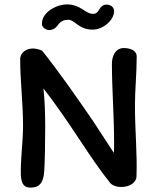

<svg xmlns="http://www.w3.org/2000/svg" viewBox="-20 -853 715 875"><path d="M171 -745C171 -726 192 -716 203 -716C219 -716 233 -723 244 -739C256 -757 274 -763 290 -763C323 -763 336 -718 403 -718C449 -718 500 -761 500 -802C500 -823 481 -832 466 -832C450 -832 442 -824 435 -814C428 -803 422 -790 405 -790C392 -789 377 -796 359 -809C337 -824 311 -833 286 -833C238 -833 171 -798 171 -745ZM490 -562C490 -596 505 -634 544 -634C569 -634 603 -626 603 -595C603 -517 595 -445 595 -373C595 -253 606 -155 602 -48C602 -31 584 -1 531 -1C502 -1 485 -14 480 -22C437 -75 390 -145 343 -216C292 -293 233 -380 178 -450C184 -396 186 -335 186 -274C186 -233 185 -93 180 -58C175 -22 161 2 120 2C91 2 78 -12 75 -54C73 -130 85 -205 85 -279C85 -387 72 -483 72 -582C72 -616 103 -632 130 -632C143 -632 159 -628 172 -622C248 -527 331 -408 405 -300L499 -156C500 -172 500 -190 500 -201C500 -330 490 -446 490 -562Z"/></svg>

Font: Itim
Style: Regular
Weight: 400
Designer: CadsonDemak Team
Foundry: Pablo Impallari
Version: Version 1.002;PS 001.002;hotconv 1.0.88;makeotf.lib2.5.64775